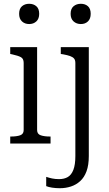

<svg xmlns="http://www.w3.org/2000/svg" viewBox="-20 -758 574 1014"><path d="M134 -631Q111 -631 96 -645Q81 -659 81 -685Q81 -712 96 -725Q111 -738 134 -738Q157 -738 172 -725Q187 -712 187 -685Q187 -659 172 -645Q157 -631 134 -631ZM176 -509V-71Q176 -50 195 -43.5Q214 -37 243 -37H247V0H34V-37H39Q68 -37 86.5 -43.5Q105 -50 105 -71V-426Q105 -448 90.5 -456Q76 -464 44 -471L34 -473V-509ZM378 66V-425Q378 -441 371 -449Q364 -457 350 -462Q336 -467 314 -471L301 -473V-509H449V66Q449 114 437 146.5Q425 179 403.5 198.5Q382 218 354.5 227Q327 236 296 236Q274 236 255 233Q236 230 224 225V176Q239 181 255 184.5Q271 188 292 188Q319 188 338 177Q357 166 367.5 139Q378 112 378 66ZM407 -631Q384 -631 368.5 -645Q353 -659 353 -685Q353 -712 368.5 -725Q384 -738 407 -738Q430 -738 444.5 -725Q459 -712 459 -685Q459 -659 444.5 -645Q430 -631 407 -631Z"/></svg>

Font: Roboto Serif 28pt Condensed Light
Style: Regular
Weight: 300
Width: 3
Designer: Greg Gazdowicz
Foundry: Commercial Type
Version: Version 1.008